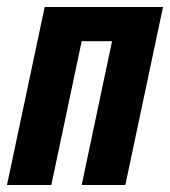

<svg xmlns="http://www.w3.org/2000/svg" viewBox="-35 -530 487 550"><path d="M-15 0 93 -510H432L324 0H199L286 -412H199L112 0Z"/></svg>

Font: Saira Condensed
Style: Bold Italic
Weight: 700
Width: 3
Italic angle: -12°
Designer: Hector Gatti with collaboration of the Omnibus-Type team
Foundry: Omnibus-Type
Version: Version 1.101